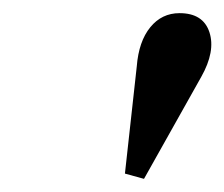

<svg xmlns="http://www.w3.org/2000/svg" viewBox="-20 -744 341 292"><path d="M170 -480 188 -643Q191 -681 208.5 -702.5Q226 -724 253 -724Q289 -724 298.5 -695Q308 -666 286 -627L199 -472Z"/></svg>

Font: Baskervville SemiBold
Style: Italic
Weight: 600
Italic angle: -18°
Version: Version 1.100